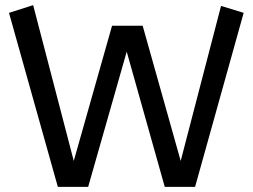

<svg xmlns="http://www.w3.org/2000/svg" viewBox="-20 -727 983 747"><path d="M205 0 15 -677 109 -707 267 -101 416 -627H535L683 -101L840 -704L928 -677L739 0H621L473 -526L323 0Z"/></svg>

Font: ABeeZee
Style: Regular
Weight: 400
Designer: Anja Meiners
Foundry: Anja Meiners
Version: Version 1.003; ttfautohint (v1.8.3)